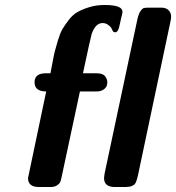

<svg xmlns="http://www.w3.org/2000/svg" viewBox="-20 -753 709 773"><path d="M92.8 -36.1Q92.8 -37.1 166 -384.8Q119.1 -384.8 119.1 -421.9Q119.1 -458 165 -458H183.1Q185.1 -466.8 190.9 -498.8Q196.8 -530.8 200.4 -545.4Q204.1 -560.1 213.1 -590.1Q222.2 -620.1 231.2 -635.5Q240.2 -650.9 256.6 -672.4Q272.9 -693.8 292.5 -704.8Q312 -715.8 340.1 -724.4Q368.2 -732.9 400.9 -732.9Q472.7 -732.9 473.1 -706.1Q473.1 -703.1 472.2 -698Q471.2 -692.9 467.5 -679Q463.9 -665 460.9 -648.9Q456.1 -625 445.8 -623H442.9L436 -625Q430.2 -637.2 427 -642.1Q423.8 -647 414.3 -653.6Q404.8 -660.2 393.1 -660.2Q364.3 -660.2 349.1 -616.2Q344.2 -600.1 314.9 -461.9Q314 -460 314 -458H368.2Q394 -458 403.1 -446Q412.1 -434.1 412.1 -421.9Q412.1 -415 409.7 -407.5Q407.2 -399.9 396.7 -392.3Q386.2 -384.8 368.2 -384.8H301.8L228 -40Q225.1 -26.9 222.7 -20.5Q220.2 -14.2 210.2 -7.1Q200.2 0 183.1 0H137.2Q92.8 0 92.8 -36.1ZM398.9 -36.1Q398.9 -41 400.9 -53.2L533.2 -675.8Q538.1 -697.8 545.7 -708.5Q553.2 -719.2 559.6 -720.7Q565.9 -722.2 580.1 -722.2H628.9Q648.9 -722.2 658.9 -711.7Q668.9 -701.2 668.9 -686Q668.9 -680.2 667 -669.9L535.2 -45.9Q531.2 -28.8 527.1 -19.3Q522.9 -9.8 514.4 -5.9Q505.9 -2 502 -1.5Q498 -1 484.9 0H442.9Q398.9 0 398.9 -36.1Z"/></svg>

Font: CMU Sans Serif
Style: BoldOblique
Weight: 700
Italic angle: -12°
Version: Version 0.7.0